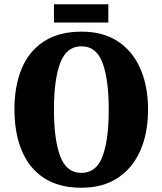

<svg xmlns="http://www.w3.org/2000/svg" viewBox="-20 -874 765 904"><path d="M363 10Q257 10 187 -36Q117 -82 82.5 -165Q48 -248 48 -359Q48 -470 82.5 -552Q117 -634 187.5 -679.5Q258 -725 364 -725Q465 -725 534.5 -679.5Q604 -634 640.5 -551.5Q677 -469 677 -358Q677 -247 640.5 -164.5Q604 -82 534 -36Q464 10 363 10ZM363 -60Q434 -60 463 -138.5Q492 -217 492 -358Q492 -499 463 -577.5Q434 -656 364 -656Q293 -656 263.5 -577.5Q234 -499 234 -358Q234 -217 263.5 -138.5Q293 -60 363 -60ZM234 -768V-854H490V-768Z"/></svg>

Font: Noto Serif Condensed Black
Style: Regular
Weight: 900
Width: 3
Designer: Monotype Design Team
Foundry: Monotype Imaging Inc.
Version: Version 2.015; ttfautohint (v1.8.4.7-5d5b)